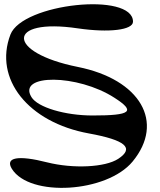

<svg xmlns="http://www.w3.org/2000/svg" viewBox="-20 -872 766 921"><path d="M30 -706C-51 -494 115 -285 406 -232C582 -200 626 -162 547 -110C484 -69 331 -62 207 -93C66 -129 3 -117 37 -62C122 75 492 53 616 -97C772 -286 653 -491 353 -551C9 -620 9 -787 353 -736C503 -714 618 -728 618 -768C618 -912 87 -856 30 -706ZM131 -406C61 -519 353 -517 529 -403C632 -337 609 -318 424 -318C292 -318 161 -357 131 -406Z"/></svg>

Font: Venom Sans
Style: Regular
Weight: 400
Version: Version 1.001